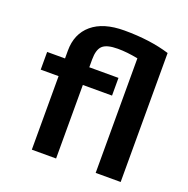

<svg xmlns="http://www.w3.org/2000/svg" viewBox="-131 -864 970 989"><g transform="rotate(20 354.0 -370.0)"><path d="M497 -628Q437 -640 386 -640Q326 -640 303 -618.5Q280 -597 280 -543V-500H440V-403H280V0H147V-403H49V-500H147V-543Q147 -635 209 -687.5Q271 -740 386 -740Q527 -740 634 -707V0H497Z"/></g></svg>

Font: M PLUS 1p
Style: Bold
Weight: 700
Version: Version 1.062